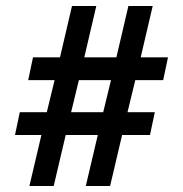

<svg xmlns="http://www.w3.org/2000/svg" viewBox="-20 -651 610 640"><path d="M540 -460 524 -384H431L405 -277H496L480 -201H387L347 -31H266L306 -201H199L159 -31H78L118 -201H30L46 -277H136L162 -384H74L90 -460H180L220 -631H301L261 -460H368L408 -631H489L449 -460ZM217 -277H324L350 -384H243Z"/></svg>

Font: Akshar
Style: Regular
Weight: 400
Designer: Tall Chai
Foundry: Tall Chai
Version: Version 1.000